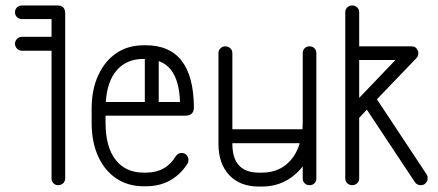

<svg xmlns="http://www.w3.org/2000/svg" viewBox="-20 -679 1606 704"><path d="M61 -493Q50 -493 42.5 -500.5Q35 -508 35 -519Q35 -529 42.5 -536.5Q50 -544 61 -544H169V-609H61Q50 -609 42.5 -616Q35 -623 35 -634Q35 -645 42.5 -652Q50 -659 61 -659H190Q219 -659 219 -630V-25Q219 -14 211.5 -7Q204 0 193 0Q183 0 176 -7Q169 -14 169 -25V-493Z M667 -78Q613 4 515 4H507Q449 4 406 -25Q363 -54 339.5 -106.5Q316 -159 316 -229V-280Q316 -350 340 -402.5Q364 -455 406.5 -484Q449 -513 507 -513H515Q689 -513 691 -286Q691 -255 660 -255H367V-229Q367 -141 403.5 -93.5Q440 -46 507 -46H515Q589 -46 625 -107Q633 -118 646 -118Q657 -118 664 -110.5Q671 -103 671 -92Q671 -84 667 -78ZM507 -463Q445 -463 409 -422.5Q373 -382 368 -305H511V-463ZM640 -305Q636 -429 562 -455V-305Z M1140 -25Q1140 -14 1133 -7Q1126 0 1115 0Q1104 0 1097 -7Q1090 -14 1090 -25V-69Q1063 -34 1025 -14.5Q987 5 941 5H929Q860 5 820.5 -37Q781 -79 781 -152V-484Q781 -495 788.5 -502Q796 -509 806 -509Q817 -509 824.5 -502Q832 -495 832 -484V-205H1089Q1090 -216 1090 -229V-484Q1090 -495 1097 -502Q1104 -509 1115 -509Q1126 -509 1133 -502Q1140 -495 1140 -484ZM929 -46H941Q992 -46 1028 -74.5Q1064 -103 1079 -154H832V-152Q832 -46 929 -46Z M1246 -634Q1246 -645 1253.5 -652Q1261 -659 1271 -659Q1282 -659 1289.5 -652Q1297 -645 1297 -634V-509H1489Q1506 -509 1512 -493Q1514 -489 1514 -484Q1514 -473 1506 -465L1362 -315L1544 -40Q1548 -34 1548 -25Q1548 -15 1541 -7.5Q1534 0 1523 0Q1510 0 1502 -10L1325 -277L1297 -247V-25Q1297 -14 1289.5 -7Q1282 0 1271 0Q1261 0 1253.5 -7Q1246 -14 1246 -25ZM1297 -459V-320L1430 -459Z"/></svg>

Font: Libertine Sup
Style: Regular
Weight: 400
Designer: Bastien Sozeau
Foundry: NBR — Bastien Sozeau
Version: Version 2.003; ttfautohint (v1.8.4.7-5d5b);gftools[0.9.33]